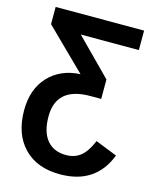

<svg xmlns="http://www.w3.org/2000/svg" viewBox="-131 -776 872 1076"><g transform="rotate(15 305.5 -238.0)"><path d="M321 212Q187 212 111 133Q35 54 35 -83Q35 -206 104 -280Q173 -354 288 -360L56 -588V-688H569V-575H232L436 -369V-256H373Q176 -256 176 -85Q176 4 215 51.5Q254 99 326 99Q377 99 411.5 70.5Q446 42 472 -21L598 29Q528 212 321 212Z"/></g></svg>

Font: Libra Sans
Style: Bold
Weight: 700
Foundry: Context Ltd
Version: Version 1.000